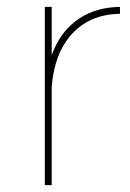

<svg xmlns="http://www.w3.org/2000/svg" viewBox="-20 -537 378 557"><path d="M328 -497Q265 -496 220.5 -466Q176 -436 152.5 -382Q129 -328 129 -253H111Q111 -335 136.5 -393.5Q162 -452 211 -484Q260 -516 328 -517ZM110 -517H130V0H110Z"/></svg>

Font: Alexandria Thin
Style: Regular
Weight: 250
Designer: Mohamed Gaber
Foundry: Kief Type Foundry
Version: Version 5.100